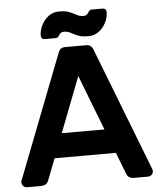

<svg xmlns="http://www.w3.org/2000/svg" viewBox="-59 -936 822 986"><g transform="rotate(-5 352.0 -442.5)"><path d="M430.5 -692C424.8 -697.3 417 -700 407 -700H297C287 -700 279.2 -697.3 273.5 -692C267.8 -686.7 263 -678 259 -666L14 -34C13.3 -32 13 -29.7 13 -27C13 -19.7 15.7 -13.3 21 -8C26.3 -2.7 32.7 0 40 0H112C132 0 145 -8.3 151 -25L194 -136H510L553 -25C559 -8.3 572 0 592 0H664C671.3 0 677.7 -2.7 683 -8C688.3 -13.3 691 -19.7 691 -27C691 -29.7 690.7 -32 690 -34L445 -666C441 -678 436.2 -686.7 430.5 -692ZM352 -546 462 -261H242ZM282.5 -775C286.2 -777.7 291.7 -779 299 -779C306.3 -779 313.2 -778 319.5 -776C325.8 -774 333 -770.7 341 -766C353 -759.3 364.8 -754.2 376.5 -750.5C388.2 -746.8 403 -745 421 -745C442.3 -745 460.8 -751 476.5 -763C492.2 -775 504.3 -790 513 -808C521.7 -826 526 -843.7 526 -861C526 -866.3 524.3 -870.8 521 -874.5C517.7 -878.2 513 -880 507 -880H451C446.3 -880 442.7 -879 440 -877C437.3 -875 434.7 -871.7 432 -867C428.7 -861.7 425.2 -857.7 421.5 -855C417.8 -852.3 412.3 -851 405 -851C397.7 -851 390.8 -852 384.5 -854C378.2 -856 371 -859.3 363 -864C351 -870.7 339.2 -875.8 327.5 -879.5C315.8 -883.2 301 -885 283 -885C261.7 -885 243.2 -879 227.5 -867C211.8 -855 199.7 -840 191 -822C182.3 -804 178 -786.3 178 -769C178 -763.7 179.7 -759.2 183 -755.5C186.3 -751.8 191 -750 197 -750H253C257.7 -750 261.3 -751 264 -753C266.7 -755 269.3 -758.3 272 -763C275.3 -768.3 278.8 -772.3 282.5 -775Z"/></g></svg>

Font: Rubik
Style: Regular
Weight: 500
Designer: Hubert & Fischer
Foundry: Hubert & Fischer
Version: Version 1.100